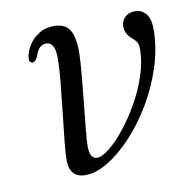

<svg xmlns="http://www.w3.org/2000/svg" viewBox="-61 -522 592 593"><g transform="rotate(-10 235.5 -226.0)"><path d="M111.5 -46Q111.5 -65 115.5 -104.5Q119.5 -144 125 -191.5Q130.5 -239 134.8 -283.5Q139 -328 139.5 -357.5Q140.5 -412 111.5 -412Q88.5 -412 78 -380Q70.5 -361.5 61 -361.5Q49 -362 51 -378Q52.5 -395.5 64.2 -415Q76 -434.5 96.5 -447.8Q117 -461 144.5 -461Q180.5 -461 194.5 -436.8Q208.5 -412.5 207.5 -363.5Q207 -338.5 203.2 -297Q199.5 -255.5 194.8 -210.5Q190 -165.5 186.5 -128.8Q183 -92 183 -76Q183.5 -37 206 -37Q221.5 -37 245 -55.8Q268.5 -74.5 294.2 -106.5Q320 -138.5 342.8 -178.5Q365.5 -218.5 379.8 -261Q394 -303.5 394.5 -343Q394.5 -357 391 -364.5Q387.5 -372 375.5 -382Q355 -399.5 355.5 -423.5Q356 -440 368 -451.2Q380 -462.5 399 -462.5Q420.5 -462.5 433.8 -446Q447 -429.5 446.5 -394.5Q445.5 -336 426.5 -278Q407.5 -220 376.5 -168.2Q345.5 -116.5 308 -76.5Q270.5 -36.5 232.5 -13.5Q194.5 9.5 161.5 9.5Q112 9.5 111.5 -46Z"/></g></svg>

Font: Fraunces 9pt S000 Light
Style: Italic
Weight: 300
Italic angle: -16°
Version: Version 1.000; ttfautohint (v1.8.3)